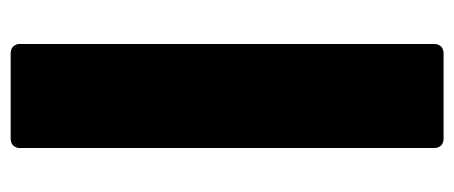

<svg xmlns="http://www.w3.org/2000/svg" viewBox="-272 -558 872 369"><g transform="rotate(-90 164.5 -374.0)"><path d="M82 42H246C257 42 264 35 264 24V-772C264 -783 257 -790 246 -790H82C71 -790 64 -783 64 -772V24C64 35 71 42 82 42Z"/></g></svg>

Font: LINE Seed JP App_OTF ExtraBold
Style: Regular
Weight: 800
Designer: LINE & Fontrix & Fontworks
Version: Version 1.013